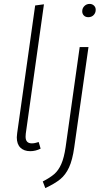

<svg xmlns="http://www.w3.org/2000/svg" viewBox="-20 -763 534 983"><path d="M112 -79Q111 -73 111 -63Q111 -29 143 -29Q154 -29 164.5 -32Q175 -35 178 -36L188 -2Q162 11 135 11Q103 11 84.5 -7Q66 -25 66 -60Q66 -66 68 -82L160 -735L205 -741ZM199 166Q236 147 257.5 128.5Q279 110 293.5 77.5Q308 45 316 -10L388 -522H433L360 -8Q351 56 333.5 94Q316 132 288.5 154.5Q261 177 212 200ZM401 -705Q401 -721 412 -732Q423 -743 439 -743Q452 -743 461 -734.5Q470 -726 470 -713Q470 -697 459.5 -686Q449 -675 432 -675Q418 -675 409.5 -683.5Q401 -692 401 -705Z"/></svg>

Font: Fira Sans Condensed ExtraLight
Style: Italic
Weight: 275
Width: 3
Italic angle: -8°
Designer: Carrois Corporate & Edenspiekermann AG
Foundry: Carrois Corporate GbR & Edenspiekermann AG
Version: Version 4.203